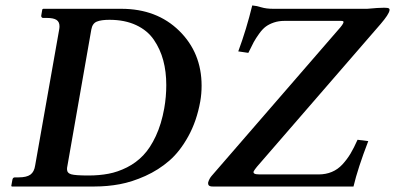

<svg xmlns="http://www.w3.org/2000/svg" viewBox="-20 -678 1436 698"><path d="M225.1 -75.2Q223.6 -68.4 223.6 -63Q223.6 -48.8 238.8 -44.4Q253.9 -40 301.8 -40Q340.8 -40 374.5 -46.4Q408.2 -52.7 441.7 -69.6Q475.1 -86.4 500.7 -113.3Q526.4 -140.1 546.6 -183.6Q566.9 -227.1 577.1 -284.2Q584.5 -326.2 584.5 -368.7Q584.5 -417.5 573.5 -458.5Q562.5 -499.5 539.3 -533.4Q516.1 -567.4 474.9 -586.7Q433.6 -606 377.9 -606Q347.7 -606 331.8 -599.4Q315.9 -592.8 312 -570.8ZM22.9 0 21 -2 24.9 -23.9Q26.4 -33.2 34.2 -33.2H47.9Q76.7 -33.2 90.6 -43.2Q104.5 -53.2 107.9 -77.1L194.8 -568.8Q196.3 -576.2 196.3 -582.5Q196.3 -598.6 185.3 -605.7Q174.3 -612.8 149.9 -612.8H136.2Q133.8 -612.8 131.6 -615.2Q129.4 -617.7 129.9 -621.1L133.8 -644L137.2 -646H420.9Q549.8 -646 631.3 -566.2Q712.9 -486.3 712.9 -366.2Q712.9 -336.9 708 -309.1Q695.3 -238.3 664.8 -182.9Q634.3 -127.4 595.5 -93.8Q556.6 -60.1 508.3 -38.3Q460 -16.6 415.3 -8.3Q370.6 0 324.2 0ZM1265.1 0H752.9Q743.2 0 739.5 -3.7Q735.8 -7.3 736.8 -15.1Q740.7 -28.3 749 -38.1L1217.8 -579.1Q1231 -595.2 1228.5 -599.6Q1227.1 -602.1 1220.2 -602.1H1014.2Q993.2 -602.1 975.8 -596.2Q958.5 -590.3 946.5 -581.5Q934.6 -572.8 922.4 -555.9Q910.2 -539.1 902.3 -524.7Q894.5 -510.3 882.8 -485.8L846.2 -491.2Q876 -571.8 897 -658.2Q911.1 -657.2 929.4 -651.6Q947.8 -646 973.1 -646H1314.9Q1356 -649.9 1376 -649.9Q1389.6 -649.9 1393.3 -647.7Q1397 -645.5 1396 -640.1Q1393.6 -625.5 1363.8 -590.8L914.1 -71.8Q905.3 -61 902.6 -55.7Q899.9 -50.3 904.5 -47.1Q909.2 -43.9 923.8 -43.9H1138.2Q1164.6 -43.9 1186.3 -53Q1208 -62 1224.9 -80.3Q1241.7 -98.6 1254.2 -119.4Q1266.6 -140.1 1279.8 -169.9L1318.8 -165Q1280.8 -66.4 1265.1 0Z"/></svg>

Font: Linux Libertine G
Style: Bold Italic
Weight: 700
Italic angle: -11.5°
Designer: Philipp H. Poll
Foundry: Philipp H. Poll
Version: Version 4.1.0